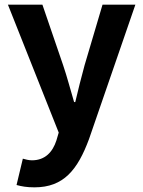

<svg xmlns="http://www.w3.org/2000/svg" viewBox="-20 -580 614 824"><path d="M128 224C253 224 313 149 362 17L561 -560H420L343 -300C329 -248 315 -194 303 -142H298C282 -196 268 -250 251 -300L162 -560H14L232 -11L222 23C206 72 174 108 117 108C104 108 88 104 78 101L51 214C73 220 95 224 128 224Z"/></svg>

Font: Noto Sans TC
Style: Bold
Weight: 700
Designer: Ryoko NISHIZUKA 西塚涼子 (kana, bopomofo & ideographs); Paul D. Hunt (Latin, Greek & Cyrillic); Sandoll Communications 산돌커뮤니
Foundry: Adobe
Version: Version 2.004;hotconv 1.0.118;makeotfexe 2.5.65603